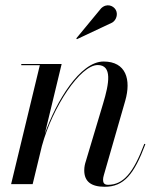

<svg xmlns="http://www.w3.org/2000/svg" viewBox="-20 -705 614 735"><path d="M409.5 -618.5C425.5 -628 432.5 -651 423 -667.5C413.5 -684 388 -693.5 367 -673L272 -558L274.5 -555ZM132.5 -455.5 22.5 0H105L140.5 -146.5C181.5 -296.5 287.5 -456 354 -456C410.5 -456 398 -385.5 374.5 -308L308.5 -87.5C305.5 -78.5 302.5 -67 302.5 -53C302.5 -10 329 10 381 10C454.5 10 493.5 -38 536.5 -153L532.5 -154.5C490.5 -42.5 451.5 2.5 393.5 2.5C378.5 2.5 374.5 -6 374.5 -16.5C374.5 -21.5 375.5 -28.5 377.5 -34.5L459.5 -319.5C482.5 -400 463 -469.5 376.5 -469.5C286 -469.5 194.5 -315.5 151.5 -192.5L216 -460H61.5V-455.5Z"/></svg>

Font: Bodoni* 36pt
Style: Italic
Weight: 400
Italic angle: -13°
Version: Version 2.3